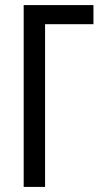

<svg xmlns="http://www.w3.org/2000/svg" viewBox="-20 -734 410 754"><path d="M73 0V-714H347V-639H157V0Z"/></svg>

Font: Noto Sans ExtraCondensed
Style: Regular
Weight: 400
Width: 2
Designer: Monotype Design Team
Foundry: Monotype Imaging Inc.
Version: Version 2.013